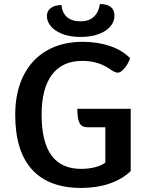

<svg xmlns="http://www.w3.org/2000/svg" viewBox="-20 -916 719 946"><path d="M624 -380V-73Q581 -32 518.5 -11Q456 10 380 10Q220 10 137.5 -81Q55 -172 55 -350Q55 -461 95 -542Q135 -623 210 -666.5Q285 -710 387 -710Q461 -710 522.5 -689Q584 -668 621 -629Q612 -602 593.5 -580Q575 -558 561 -558Q549 -558 531 -569Q497 -594 462 -605Q427 -616 385 -616Q287 -616 236 -548Q185 -480 185 -350Q185 -84 379 -84Q418 -84 450 -92.5Q482 -101 499 -115V-289H411Q383 -289 372 -309.5Q361 -330 361 -380ZM211 -837Q211 -862 230.5 -876.5Q250 -891 283 -891Q286 -853 310 -832Q334 -811 377 -811Q419 -811 443 -834Q467 -857 472 -896Q544 -896 544 -838Q544 -810 524 -786Q504 -762 466 -748Q428 -734 377 -734Q324 -734 286.5 -749Q249 -764 230 -787.5Q211 -811 211 -837Z"/></svg>

Font: Krub SemiBold
Style: Regular
Weight: 600
Version: Version 1.000; ttfautohint (v1.6)